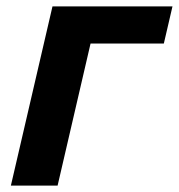

<svg xmlns="http://www.w3.org/2000/svg" viewBox="-20 -580 559 600"><path d="M144 -560H519L492 -444H263L160 0H14Z"/></svg>

Font: KaiGen Gothic CN Bold
Style: Bold
Weight: 700
Designer: Ryoko NISHIZUKA  (kana & ideographs); Paul D. Hunt (Latin, Greek & Cyrillic); Wenlong ZHANG  (bopomofo); Sandoll Communi
Foundry: Adobe Systems Incorporated
Version: Version 1.002.20150501